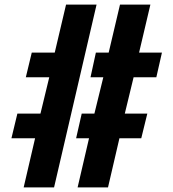

<svg xmlns="http://www.w3.org/2000/svg" viewBox="-20 -820 758 840"><path d="M83.5 0 133.5 -215H30L56 -323H157L195.5 -482H93L119 -590H219.5L269 -800H402.5L216.5 0ZM319.5 0 369.5 -215H313L337.5 -323H393L432 -482H376L399.5 -590H455.5L505 -800H638L588.5 -590H688.5L664 -482H564.5L526 -323H624.5L598 -215H502.5L452.5 0Z"/></svg>

Font: Big Shoulders Stencil Text ExtraBold
Style: Regular
Weight: 800
Designer: Patric King
Foundry: XO Type Co
Version: Version 1.000